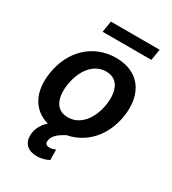

<svg xmlns="http://www.w3.org/2000/svg" viewBox="-220 -844 1047 1167"><g transform="rotate(30 303.5 -260.0)"><path d="M549.7 -727.3H207.4L195 -648.8H536.9ZM346.9 -552.6C188.6 -552.6 70 -441.4 43 -273.8C19.5 -132.1 73.5 -29.5 185.4 1.4C148.4 33.7 129.6 74.6 128.6 112.9C125.7 173.7 164.4 206.7 225.9 206.7C261.4 206.7 290.8 195.3 309.3 185.4L308.2 112.9C297.9 116.8 283.7 122.9 266 122.9C241.5 122.9 232.6 110.1 237.2 87.4C242.5 52.9 276.3 28.4 318.5 5.3C446.4 -18.8 539.8 -121.4 563.9 -267C591.6 -438.2 507.8 -552.6 346.9 -552.6ZM435.4 -274.5C418.7 -172.6 359.7 -92.3 270.6 -92.3C183.9 -92.3 155.5 -169.4 171.5 -267.8C187.9 -369.3 246.8 -450.6 336.3 -450.6C422.2 -450.6 451 -372.5 435.4 -274.5Z"/></g></svg>

Font: TID UI Semi Bold
Style: Italic
Weight: 600
Italic angle: -9.39999°
Designer: The TID Project Authors
Foundry: Bakken & Bæck
Version: Version 1.001;hotconv 1.0.109;makeotfexe 2.5.65596